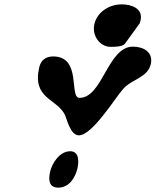

<svg xmlns="http://www.w3.org/2000/svg" viewBox="-20 -834 714 881"><path d="M413 -723C401 -672 437 -619 488 -619C502 -619 542 -619 553 -633L621 -727C622 -727 624 -737 625 -741C637 -795 584 -814 538 -814C484 -814 426 -781 413 -723ZM160 -525C127 -380 240 -383 278 -307C287 -287 303 -213 342 -213C404 -213 509 -386 546 -427C585 -471 658 -478 672 -540C684 -594 639 -620 590 -620C474 -620 451 -385 345 -385C295 -385 357 -575 224 -575C191 -575 168 -559 160 -525ZM210 -46C202 -11 203 27 247 27C297 27 325 -18 335 -60C342 -90 345 -140 302 -140C254 -140 219 -86 210 -46Z"/></svg>

Font: Charger
Style: OversprayIt
Weight: 400
Designer: Jasper
Foundry: Cannot Into Space Fonts
Version: Version 0.980